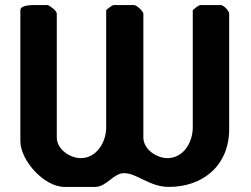

<svg xmlns="http://www.w3.org/2000/svg" viewBox="-20 -727 986 754"><path d="M737 -687V-227C737 -167 700 -106 637 -106C596 -106 543 -140 543 -187V-673C543 -683 516 -707 507 -707H427C419 -707 400 -690 397 -687V-227C397 -168 359 -106 297 -106C256 -106 203 -140 203 -187V-673C203 -685 177 -704 167 -707H130C123 -707 60 -711 60 -687V-173C60 -96 154 7 233 7H353C399 7 425 -47 467 -47C518 -47 567 7 643 7C778 7 880 -78 880 -220V-673C880 -685 858 -707 847 -707H767C759 -707 740 -690 737 -687Z"/></svg>

Font: Asimov Print
Style: C
Weight: 500
Designer: Google
Version: Version 2.000980: 2014